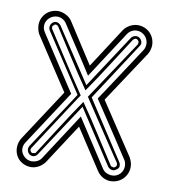

<svg xmlns="http://www.w3.org/2000/svg" viewBox="-67 -600 579 657"><g transform="rotate(10 222.5 -271.0)"><path d="M152.1 -271 33.9 -450.9Q29.5 -457.8 27.2 -467.2Q24.9 -476.6 24.9 -483.9Q24.9 -496.3 29.5 -507Q34.2 -517.6 42.1 -525.4Q50 -533.2 60.8 -537.6Q71.5 -542 84 -542Q90.3 -542 97.4 -540Q104.5 -538.1 111.1 -534.7Q117.7 -531.2 123.2 -526.5Q128.7 -521.7 132.1 -516.1L221.9 -377L312 -516.1Q315.7 -521.7 321.2 -526.5Q326.7 -531.2 333 -534.7Q339.4 -538.1 346.3 -540Q353.3 -542 360.1 -542Q372.8 -542 383.8 -537.4Q394.8 -532.7 402.8 -524.7Q410.9 -516.6 415.4 -505.6Q419.9 -494.6 419.9 -481.9Q419.9 -475.1 417.4 -466.1Q414.8 -457 410.9 -450.9L292 -271L409.9 -93Q414.3 -85.2 417.1 -77.1Q419.9 -69.1 419.9 -60.1Q419.9 -47.1 415.2 -36.1Q410.4 -25.1 402.2 -17.1Q394 -9 382.8 -4.5Q371.6 0 358.9 0Q352.3 0 345.5 -2Q338.6 -3.9 332.5 -7.4Q326.4 -11 321 -16Q315.7 -21 312 -27.1L221.9 -165L132.1 -27.1Q128.4 -21.5 122.9 -16.5Q117.4 -11.5 111.1 -7.8Q104.7 -4.2 97.8 -2.1Q90.8 0 84 0Q71.5 0 60.8 -4.3Q50 -8.5 42.1 -16.2Q34.2 -23.9 29.5 -34.5Q24.9 -45.2 24.9 -58.1Q24.9 -66.7 27.1 -74.2Q29.3 -81.8 33 -88.9ZM51 -80.1Q47.1 -74 45.5 -68.8Q43.9 -63.7 43.9 -56.9Q43.9 -49.6 47.2 -42.8Q50.5 -36.1 55.9 -31Q61.3 -25.9 68.1 -22.9Q75 -20 82 -20Q91.8 -20 101.2 -24.3Q110.6 -28.6 116 -37.1L221.9 -200L327.9 -37.1Q333.3 -28.6 342.8 -24.3Q352.3 -20 362.1 -20Q369.9 -20 376.8 -23.1Q383.8 -26.1 388.9 -31.4Q394 -36.6 397 -43.7Q399.9 -50.8 399.9 -59.1Q399.9 -63.5 398.4 -69.8Q397 -76.2 394 -80.1Q389.6 -86.7 377.9 -104.6Q366.2 -122.6 349.4 -148.2Q332.5 -173.8 311.6 -205.4Q290.8 -237.1 268.1 -271Q268.3 -271.2 268.8 -272Q269.3 -272.7 270.9 -275.1Q272.5 -277.6 275.9 -282.6Q279.3 -287.6 285.3 -296.6Q291.3 -305.7 300.4 -319.5Q309.6 -333.3 322.6 -353.1Q335.7 -373 353.3 -399.9Q370.8 -426.8 394 -461.9Q397 -465.8 398.4 -472.2Q399.9 -478.5 399.9 -482.9Q399.9 -491.2 396.7 -498.4Q393.6 -505.6 388.2 -511.1Q382.8 -516.6 375.6 -519.8Q368.4 -522.9 360.1 -522.9Q350.8 -522.9 342 -518.2Q333.3 -513.4 327.9 -504.9L221.9 -342Q221.2 -343 220.1 -344.7Q219 -346.4 215.6 -351.8Q212.2 -357.2 205.7 -367.3Q199.2 -377.4 187.7 -395.1Q176.3 -412.8 158.7 -439.6Q141.1 -466.3 116 -504.9Q110.6 -513.4 101.8 -518.2Q93 -522.9 84 -522.9Q76.4 -522.9 69.2 -520Q62 -517.1 56.4 -512Q50.8 -506.8 47.4 -499.9Q43.9 -492.9 43.9 -485.1Q43.9 -478.3 45.5 -473.1Q47.1 -468 51 -461.9Q74 -426.8 91.4 -399.9Q108.9 -373 121.9 -353.1Q135 -333.3 144 -319.5Q153.1 -305.7 158.9 -296.6Q164.8 -287.6 168.2 -282.6Q171.6 -277.6 173.2 -275.1Q174.8 -272.7 175.3 -272Q175.8 -271.2 176 -271ZM247.1 -271 377.9 -70.1Q379.4 -67.9 380.2 -66.2Q381.1 -64.5 381.5 -62.9Q381.8 -61.3 382 -59.4Q382.1 -57.6 382.1 -54.9Q382.1 -52 379.9 -49Q377.7 -45.9 374.6 -43.6Q371.6 -41.3 368 -39.7Q364.5 -38.1 362.1 -38.1Q356.7 -38.1 351.8 -40.6Q346.9 -43.2 344 -47.1L221.9 -233.9L99.1 -47.1Q93 -38.1 83 -38.1Q78.9 -38.1 75.2 -39.8Q71.5 -41.5 68.8 -44.4Q66.2 -47.4 64.6 -51.1Q63 -54.9 63 -59.1Q63 -65.2 65.9 -70.1L198 -271L65.9 -471.9Q63 -476.6 63 -482.9Q63 -487.1 64.6 -490.8Q66.2 -494.6 68.8 -497.6Q71.5 -500.5 75.2 -502.2Q78.9 -503.9 83 -503.9Q88.4 -503.9 92.2 -501.3Q95.9 -498.8 99.1 -495.1L221.9 -309.1L344 -495.1Q346.2 -498.8 351.3 -501.3Q356.4 -503.9 361.1 -503.9Q370.1 -503.9 376.1 -497.4Q382.1 -491 382.1 -481.9Q382.1 -479 380.7 -476.7Q379.4 -474.4 377.9 -471.9ZM209 -271Q209 -271 208.5 -270.3Q208 -269.5 206.1 -266.8Q204.1 -264.2 200.4 -258.5Q196.8 -252.9 190.2 -242.9Q183.6 -232.9 173.8 -218Q164.1 -203.1 150 -181.6Q136 -160.2 117.2 -131.3Q98.4 -102.5 74 -64.9Q72.5 -62.7 72.3 -60.5Q72 -58.3 72 -55.9Q73.5 -53 75.8 -50.5Q78.1 -48.1 82 -48.1L84 -49.1Q86.2 -49.1 88.4 -49.4Q90.6 -49.8 92 -52Q124.5 -101.8 156.2 -151.9Q188 -201.9 221.9 -251Q256.1 -201.9 287.8 -151.9Q319.6 -101.8 352.1 -52Q352.8 -50.5 355.1 -49.8Q357.4 -49.1 358.9 -49.1Q359.9 -48.3 360.6 -48.2Q361.3 -48.1 362.1 -48.1Q365 -48.1 367.8 -50.5Q370.6 -53 372.1 -55.9Q372.1 -57.6 371.9 -60.9Q371.8 -64.2 371.1 -64.9Q364 -75.2 352.7 -92.2Q341.3 -109.1 324.6 -134.3Q307.9 -159.4 285.4 -193.2Q262.9 -227.1 233.9 -271L371.1 -477.1Q371.8 -477.8 371.9 -481.1Q372.1 -484.4 372.1 -486.1Q372.1 -487.1 371 -488.6Q369.9 -490.2 368.2 -491.7Q366.5 -493.2 364.7 -494.1Q363 -495.1 362.1 -495.1Q359.6 -495.1 356.6 -493.3Q353.5 -491.5 352.1 -490Q319.6 -440.2 287.8 -390.1Q256.1 -340.1 221.9 -291Q188 -340.1 156.2 -390.1Q124.5 -440.2 92 -490Q90.6 -492.2 87.8 -493.7Q85 -495.1 82 -495.1Q80.6 -495.1 79.1 -494.3Q77.6 -493.4 76.9 -491.9Q75.4 -491.2 73.7 -489.4Q72 -487.5 72 -486.1Q72 -483.6 72.3 -481.4Q72.5 -479.2 74 -477.1Q107.9 -424.8 141.1 -373.7Q174.3 -322.5 209 -271Z"/></g></svg>

Font: TafelwerkOT
Style: Regular
Weight: 400
Designer: Peter Wiegel
Foundry: Peter Wiegel, based on an original design named Oxford by Christine Lord, 1969
Version: Version 1.000